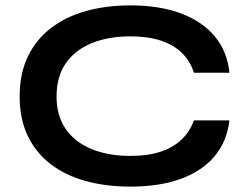

<svg xmlns="http://www.w3.org/2000/svg" viewBox="-20 -680 925 713"><path d="M832 -233Q823 -155 777 -100Q731 -45 652 -16Q573 13 464 13Q373 13 297.5 -8Q222 -29 167.5 -71Q113 -113 83 -175.5Q53 -238 53 -322Q53 -406 83 -469Q113 -532 167.5 -574.5Q222 -617 297.5 -638.5Q373 -660 464 -660Q573 -660 652.5 -630Q732 -600 778 -544.5Q824 -489 832 -410H700Q687 -452 656.5 -482.5Q626 -513 578 -529Q530 -545 464 -545Q382 -545 320 -519.5Q258 -494 224 -444.5Q190 -395 190 -322Q190 -250 224 -201Q258 -152 320 -126.5Q382 -101 464 -101Q530 -101 577.5 -117Q625 -133 655.5 -163Q686 -193 700 -233Z"/></svg>

Font: Syne
Style: Bold
Weight: 700
Designer: Lucas Descroix
Foundry: Bonjour Monde
Version: Version 2.200